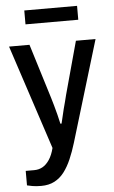

<svg xmlns="http://www.w3.org/2000/svg" viewBox="-59 -740 571 964"><g transform="rotate(-5 226.0 -257.5)"><path d="M109 185Q83 185 64 181.5Q45 178 38 176V103H81Q104 103 123 92.5Q142 82 157.5 59Q173 36 182 0L9 -526H112L197 -251Q202 -235 208.5 -211.5Q215 -188 221.5 -163Q228 -138 232 -118H238Q242 -133 246 -151.5Q250 -170 255 -189.5Q260 -209 265 -227Q270 -245 273 -259L346 -526H445L291 -16Q278 27 262 64Q246 101 225.5 128Q205 155 176.5 170Q148 185 109 185ZM101 -630V-700H367V-630Z"/></g></svg>

Font: Archivo SemiCondensed Medium
Style: Regular
Weight: 500
Width: 4
Designer: Hector Gatti
Foundry: Omnibus-Type
Version: Version 2.001